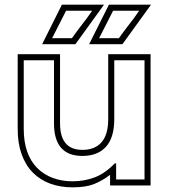

<svg xmlns="http://www.w3.org/2000/svg" viewBox="-20 -784 727 825"><path d="M82 -230Q82 -174 97 -132Q112 -90 140 -62Q168 -34 206.5 -19.5Q245 -5 292 -5Q344 -5 388.5 -22.5Q433 -40 473 -82H479V-13H601V-525H471V-272Q471 -193 435.5 -153.5Q400 -114 334 -114Q212 -114 212 -254V-525H82ZM56 -551H238V-254Q238 -140 334 -140Q388 -140 416.5 -173Q445 -206 445 -272V-551H627V13H453V-33Q421 -8 385 6.5Q349 21 292 21Q239 21 195.5 5Q152 -11 121 -42.5Q90 -74 73 -121Q56 -168 56 -230ZM204 -620H289Q301 -637 311.5 -651Q322 -665 332.5 -678.5Q343 -692 353.5 -706Q364 -720 376 -738H264ZM246 -764H427L304 -594H161ZM406 -620H491Q503 -637 513.5 -651Q524 -665 534.5 -678.5Q545 -692 555.5 -706Q566 -720 578 -738H466ZM448 -764H629L506 -594H363Z"/></svg>

Font: CMG Sans Outline
Style: Outline
Weight: 700
Designer: Julieta Ulanovsky
Foundry: Julieta Ulanovsky
Version: Version 7.200